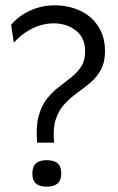

<svg xmlns="http://www.w3.org/2000/svg" viewBox="-20 -693 444 724"><path d="M120 -155Q115 -215 125.5 -254.5Q136 -294 156.5 -320Q177 -346 202 -365Q227 -384 249.5 -402Q272 -420 286.5 -442.5Q301 -465 301 -499Q301 -551 266 -578Q231 -605 182 -605Q158 -605 132 -597.5Q106 -590 81 -574Q56 -558 32 -532L22 -600Q43 -624 69 -640Q95 -656 124.5 -664.5Q154 -673 186 -673Q224 -673 258.5 -662Q293 -651 319 -629.5Q345 -608 360.5 -575.5Q376 -543 376 -501Q376 -458 360.5 -430Q345 -402 321.5 -382Q298 -362 272 -343.5Q246 -325 224 -301.5Q202 -278 190.5 -243.5Q179 -209 184 -155ZM156 11Q129 11 115.5 -1Q102 -13 102 -38Q102 -65 115.5 -77Q129 -89 156 -89Q184 -89 197.5 -77Q211 -65 211 -38Q211 11 156 11Z"/></svg>

Font: Bricolage Grotesque 24pt Light
Style: Regular
Weight: 300
Designer: Mathieu Triay
Foundry: Atelier Triay
Version: Version 1.001;gftools[0.9.33.dev8+g029e19f]